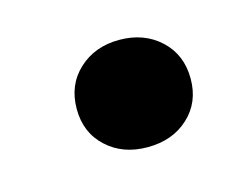

<svg xmlns="http://www.w3.org/2000/svg" viewBox="-40 -200 334 260"><g transform="rotate(-15 127.5 -70.0)"><path d="M61.5 -69.3Q61.5 -103 84.2 -124Q106.9 -145 141.1 -145Q175.8 -145 198.5 -124Q221.2 -103 221.2 -69.3Q221.2 -36.1 198.7 -15.4Q176.3 5.4 141.1 5.4Q106.4 5.4 84 -15.4Q61.5 -36.1 61.5 -69.3Z"/></g></svg>

Font: Roboto Avanza Slab
Style: Bold
Weight: 700
Designer: Google
Version: Version 1.100263; 2013; ttfautohint (v0.94.20-1c74) -l 8 -r 